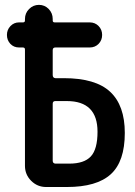

<svg xmlns="http://www.w3.org/2000/svg" viewBox="-20 -750 540 770"><path d="M191.4 -334V-105.5Q191.4 -94.7 202.1 -93.8H257.8Q317.4 -93.8 344.2 -122.6Q371.1 -151.4 371.1 -221.7Q371.1 -344.7 248 -344.7H202.1Q191.4 -344.7 191.4 -334ZM56.6 -559.6Q35.2 -559.6 21.5 -574.2Q7.8 -588.9 7.8 -609.9Q7.8 -630.9 22 -645.5Q36.1 -660.2 56.6 -660.2H72.3Q80.1 -660.2 80.1 -668V-673.8Q80.1 -697.3 96.7 -713.9Q113.3 -730.5 136.2 -730.5Q159.2 -730.5 175.3 -713.9Q191.4 -697.3 191.4 -673.8V-668Q191.4 -660.2 199.2 -660.2H339.8Q361.3 -660.2 375.5 -645.5Q389.6 -630.9 389.6 -609.9Q389.6 -588.9 375.5 -574.2Q361.3 -559.6 339.8 -559.6H202.1Q191.4 -559.6 191.4 -548.8V-449.2Q191.4 -437.5 202.1 -436.5H236.3Q363.3 -436.5 421.9 -381.8Q480.5 -327.1 480.5 -216.8Q480.5 -102.5 424.3 -51.3Q368.2 0 248 0H165Q129.9 0 105 -24.9Q80.1 -49.8 80.1 -85V-551.8Q80.1 -559.6 71.3 -559.6Z"/></svg>

Font: Rounded-X Mgen+ 2m medium
Style: Regular
Weight: 500
Designer: [Source Han Sans]
Ryoko NISHIZUKA  (kana & ideographs); Paul D. Hunt (Latin, Greek & Cyrillic); Wenlong ZHANG  (bopomofo
Version: Version 1.059.20150602